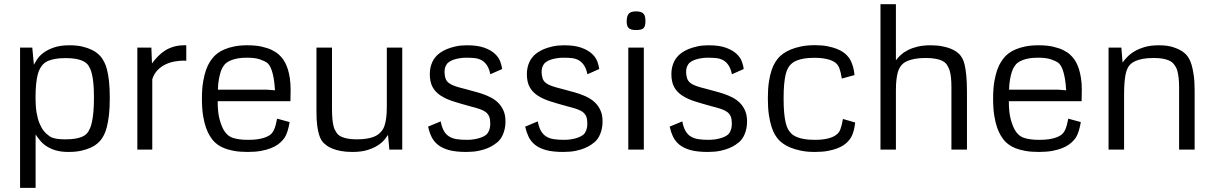

<svg xmlns="http://www.w3.org/2000/svg" viewBox="-20 -724 5873 929"><path d="M295.4 -49.8Q323.7 -49.8 343 -53Q362.3 -56.2 375.2 -61.5Q388.2 -66.9 395.5 -73.5Q402.8 -80.1 407.2 -86.9Q411.1 -93.3 416 -104.2Q420.9 -115.2 425 -134.3Q429.2 -153.3 431.9 -182.1Q434.6 -210.9 434.6 -252.4Q434.6 -293 431.9 -320.1Q429.2 -347.2 425 -364.5Q420.9 -381.8 416.3 -391.6Q411.6 -401.4 407.7 -407.2Q403.8 -413.1 396.7 -419.2Q389.6 -425.3 377 -430.7Q364.3 -436 345 -439.5Q325.7 -442.9 297.4 -442.9Q268.1 -442.9 248 -439.2Q228 -435.5 214.8 -430.2Q201.7 -424.8 194.1 -418.2Q186.5 -411.6 182.1 -405.3Q177.2 -398.9 171.9 -388.9Q166.5 -378.9 162.1 -361.6Q157.7 -344.2 154.8 -317.1Q151.9 -290 151.9 -249Q151.9 -209 157 -179.2Q162.1 -149.4 170.9 -127.7Q179.7 -106 191.2 -91.3Q202.6 -76.7 215.8 -67.9Q218.3 -65.9 222.4 -63Q226.6 -60.1 235.1 -57.1Q243.7 -54.2 258.1 -52Q272.5 -49.8 295.4 -49.8ZM144 -410.6Q149.9 -422.4 160.6 -438.5Q171.4 -454.6 191.2 -469.2Q210.9 -483.9 241.5 -494.4Q272 -504.9 316.4 -504.9Q351.6 -504.9 377.7 -498.8Q403.8 -492.7 422.6 -483.6Q441.4 -474.6 453.1 -464.4Q464.8 -454.1 471.2 -445.3Q477.5 -436.5 484.6 -423.3Q491.7 -410.2 497.6 -387.9Q503.4 -365.7 507.3 -332.3Q511.2 -298.8 511.2 -250Q511.2 -200.7 507.1 -166.5Q502.9 -132.3 496.8 -108.9Q490.7 -85.4 483.2 -71.3Q475.6 -57.1 469.2 -48.3Q462.4 -39.6 450.4 -29.1Q438.5 -18.6 419.4 -9.8Q400.4 -1 373.8 5.1Q347.2 11.2 311.5 11.2Q274.9 11.2 249.3 3.4Q223.6 -4.4 205.3 -16.4Q187 -28.3 174.6 -43.5Q162.1 -58.6 152.3 -73.2V185.1H77.1V-493.7H136.2Z M715.3 -417Q729 -435.5 744.6 -451.7Q760.3 -467.8 778.8 -479.5Q797.4 -491.2 820.3 -498Q843.3 -504.9 872.1 -504.9H881.3V-430.2H877.9Q876.5 -430.2 874.5 -430.4Q872.6 -430.7 870.6 -430.7Q850.1 -430.7 826.7 -426.8Q803.2 -422.9 781.7 -412.8Q760.3 -402.8 742.9 -385.3Q725.6 -367.7 716.8 -340.8V0H644.5V-398.9V-493.7H712.4Z M1196.8 -290H1272L1310.5 -287.1Q1308.6 -321.8 1304.2 -345.7Q1299.8 -369.6 1294.2 -385.3Q1288.6 -400.9 1282.5 -409.2Q1276.4 -417.5 1271 -421.4Q1260.3 -428.7 1237.3 -436.8Q1214.4 -444.8 1174.8 -444.8Q1149.9 -444.8 1131.8 -441.7Q1113.8 -438.5 1101.1 -433.6Q1088.4 -428.7 1080.3 -423.3Q1072.3 -418 1067.9 -413.1Q1063.5 -408.2 1058.1 -399.7Q1052.7 -391.1 1047.9 -376.5Q1043 -361.8 1039.1 -340.8Q1035.2 -319.8 1034.2 -290ZM1381.3 -133.3Q1377.4 -109.9 1372.6 -94Q1367.7 -78.1 1362.8 -68.1Q1357.9 -58.1 1353.3 -52.7Q1348.6 -47.4 1345.7 -43.9Q1337.9 -34.7 1324.5 -24.9Q1311 -15.1 1291 -7.1Q1271 1 1243.2 6.1Q1215.3 11.2 1178.7 11.2Q1140.6 11.2 1112.5 6.1Q1084.5 1 1064.7 -7.1Q1044.9 -15.1 1032.2 -24.9Q1019.5 -34.7 1011.7 -43.5Q1004.4 -52.2 994.9 -67.1Q985.4 -82 976.8 -106Q968.3 -129.9 962.6 -164.3Q957 -198.7 957 -246.6Q957 -294.9 962.9 -329.1Q968.8 -363.3 977.3 -386.7Q985.8 -410.2 995.4 -424.6Q1004.9 -439 1012.7 -447.8Q1020 -456.5 1033.2 -466.6Q1046.4 -476.6 1066.2 -485.1Q1085.9 -493.7 1113.3 -499.3Q1140.6 -504.9 1176.8 -504.9Q1217.3 -504.9 1246.6 -498.3Q1275.9 -491.7 1296.1 -481.7Q1316.4 -471.7 1328.9 -460.2Q1341.3 -448.7 1348.6 -438.5Q1354 -431.2 1360.4 -419.2Q1366.7 -407.2 1372.6 -389.2Q1378.4 -371.1 1382.3 -346.2Q1386.2 -321.3 1386.2 -288.6Q1386.2 -286.1 1386 -278.6Q1385.7 -271 1385.7 -262.5Q1385.7 -253.9 1385.5 -245.8Q1385.3 -237.8 1385.3 -234.4H1033.2Q1033.2 -180.2 1042.5 -146.5Q1051.8 -112.8 1063 -94.2Q1076.2 -72.3 1093.3 -63Q1100.1 -58.6 1112.3 -55.2Q1122.6 -52.2 1139.2 -49.8Q1155.8 -47.4 1180.7 -47.4Q1205.1 -47.4 1222.9 -49.8Q1240.7 -52.2 1252.9 -55.9Q1265.1 -59.6 1272.7 -63.2Q1280.3 -66.9 1284.7 -69.8Q1297.9 -78.6 1306.2 -96.9Q1314.5 -115.2 1320.8 -149.9Z M1511.2 -493.7H1586.4V-196.8Q1586.4 -167 1588.4 -147.7Q1590.3 -128.4 1593.3 -116.2Q1596.2 -104 1599.4 -97.7Q1602.5 -91.3 1605 -87.9Q1607.9 -81.5 1614 -74.7Q1620.1 -67.9 1631.6 -62.5Q1643.1 -57.1 1661.1 -53.5Q1679.2 -49.8 1705.6 -49.8Q1734.4 -49.8 1754.4 -53.2Q1774.4 -56.6 1787.6 -61.8Q1800.8 -66.9 1808.6 -72.8Q1816.4 -78.6 1821.3 -84Q1826.2 -88.9 1831.5 -96.7Q1836.9 -104.5 1841.3 -118.4Q1845.7 -132.3 1848.6 -153.3Q1851.6 -174.3 1851.6 -206.1V-493.7H1926.3V0H1863.8L1857.4 -71.3Q1852.5 -64 1841.8 -50Q1831.1 -36.1 1811 -22.5Q1791 -8.8 1760.3 1.2Q1729.5 11.2 1685.1 11.2Q1652.8 11.2 1629.2 6.6Q1605.5 2 1588.6 -4.9Q1571.8 -11.7 1561.5 -19.3Q1551.3 -26.9 1545.9 -32.2Q1540.5 -37.6 1534.4 -47.4Q1528.3 -57.1 1523.2 -74.2Q1518.1 -91.3 1514.6 -117.9Q1511.2 -144.5 1511.2 -183.6Z M2051.3 -111.3 2112.3 -136.7Q2117.7 -108.9 2127.4 -91.3Q2137.2 -73.7 2152.6 -64Q2168 -54.2 2189.2 -50.8Q2210.4 -47.4 2239.3 -47.4Q2259.3 -47.4 2275.6 -50.3Q2292 -53.2 2304.2 -57.4Q2316.4 -61.5 2324.2 -66.4Q2332 -71.3 2335.9 -75.2Q2341.3 -80.1 2346.7 -93.5Q2352.1 -106.9 2352.1 -126.5Q2352.1 -147 2346.9 -159.9Q2341.8 -172.9 2330.3 -181.6Q2318.8 -190.4 2300.8 -196.5Q2282.7 -202.6 2257.3 -209Q2212.4 -221.2 2175.8 -232.7Q2139.2 -244.1 2113.3 -260.7Q2087.4 -277.3 2073.5 -302Q2059.6 -326.7 2059.6 -365.7Q2059.6 -383.3 2063 -397.7Q2066.4 -412.1 2071.5 -423.3Q2076.7 -434.6 2082.8 -442.6Q2088.9 -450.7 2093.8 -455.6Q2100.1 -461.9 2112.3 -470.5Q2124.5 -479 2142.6 -486.6Q2160.6 -494.1 2184.8 -499.5Q2209 -504.9 2239.3 -504.9Q2291.5 -504.9 2324 -492.9Q2356.4 -481 2375 -463.4Q2393.6 -445.8 2400.6 -426Q2407.7 -406.2 2409.7 -390.1L2352.5 -364.7Q2346.7 -392.6 2335.7 -408.7Q2324.7 -424.8 2309.8 -432.9Q2294.9 -440.9 2276.6 -442.9Q2258.3 -444.8 2237.3 -444.8Q2218.3 -444.8 2203.1 -442.1Q2188 -439.5 2176.8 -435.8Q2165.5 -432.1 2158.2 -427.7Q2150.9 -423.3 2147 -419.9Q2142.1 -415.5 2136.5 -404.3Q2130.9 -393.1 2130.9 -373Q2131.8 -355 2136.2 -343Q2140.6 -331.1 2151.6 -322.5Q2162.6 -314 2181.4 -307.4Q2200.2 -300.8 2230.5 -293.5Q2248.5 -288.1 2270 -282.7Q2291.5 -277.3 2313.2 -270Q2335 -262.7 2355.2 -252.2Q2375.5 -241.7 2391.1 -226.1Q2406.7 -210.4 2416.3 -188.5Q2425.8 -166.5 2425.8 -136.2Q2425.8 -117.7 2422.4 -101.8Q2418.9 -85.9 2413.6 -73.5Q2408.2 -61 2401.4 -51.8Q2394.5 -42.5 2387.7 -36.6Q2381.3 -31.2 2369.6 -23.2Q2357.9 -15.1 2339.6 -7.3Q2321.3 0.5 2295.4 5.9Q2269.5 11.2 2235.4 11.2Q2184.6 11.2 2151.6 2Q2118.7 -7.3 2098.4 -23.9Q2078.1 -40.5 2067.6 -62.7Q2057.1 -85 2051.3 -111.3Z M2521 -111.3 2582 -136.7Q2587.4 -108.9 2597.2 -91.3Q2606.9 -73.7 2622.3 -64Q2637.7 -54.2 2658.9 -50.8Q2680.2 -47.4 2709 -47.4Q2729 -47.4 2745.4 -50.3Q2761.7 -53.2 2773.9 -57.4Q2786.1 -61.5 2793.9 -66.4Q2801.8 -71.3 2805.7 -75.2Q2811 -80.1 2816.4 -93.5Q2821.8 -106.9 2821.8 -126.5Q2821.8 -147 2816.7 -159.9Q2811.5 -172.9 2800 -181.6Q2788.6 -190.4 2770.5 -196.5Q2752.4 -202.6 2727.1 -209Q2682.1 -221.2 2645.5 -232.7Q2608.9 -244.1 2583 -260.7Q2557.1 -277.3 2543.2 -302Q2529.3 -326.7 2529.3 -365.7Q2529.3 -383.3 2532.7 -397.7Q2536.1 -412.1 2541.3 -423.3Q2546.4 -434.6 2552.5 -442.6Q2558.6 -450.7 2563.5 -455.6Q2569.8 -461.9 2582 -470.5Q2594.2 -479 2612.3 -486.6Q2630.4 -494.1 2654.5 -499.5Q2678.7 -504.9 2709 -504.9Q2761.2 -504.9 2793.7 -492.9Q2826.2 -481 2844.7 -463.4Q2863.3 -445.8 2870.4 -426Q2877.4 -406.2 2879.4 -390.1L2822.3 -364.7Q2816.4 -392.6 2805.4 -408.7Q2794.4 -424.8 2779.5 -432.9Q2764.6 -440.9 2746.3 -442.9Q2728 -444.8 2707 -444.8Q2688 -444.8 2672.9 -442.1Q2657.7 -439.5 2646.5 -435.8Q2635.3 -432.1 2627.9 -427.7Q2620.6 -423.3 2616.7 -419.9Q2611.8 -415.5 2606.2 -404.3Q2600.6 -393.1 2600.6 -373Q2601.6 -355 2606 -343Q2610.4 -331.1 2621.3 -322.5Q2632.3 -314 2651.1 -307.4Q2669.9 -300.8 2700.2 -293.5Q2718.3 -288.1 2739.7 -282.7Q2761.2 -277.3 2783 -270Q2804.7 -262.7 2825 -252.2Q2845.2 -241.7 2860.8 -226.1Q2876.5 -210.4 2886 -188.5Q2895.5 -166.5 2895.5 -136.2Q2895.5 -117.7 2892.1 -101.8Q2888.7 -85.9 2883.3 -73.5Q2877.9 -61 2871.1 -51.8Q2864.3 -42.5 2857.4 -36.6Q2851.1 -31.2 2839.4 -23.2Q2827.6 -15.1 2809.3 -7.3Q2791 0.5 2765.1 5.9Q2739.3 11.2 2705.1 11.2Q2654.3 11.2 2621.3 2Q2588.4 -7.3 2568.1 -23.9Q2547.9 -40.5 2537.4 -62.7Q2526.9 -85 2521 -111.3Z M3020 0V-493.7H3095.2V0ZM3057.1 -668.9Q3071.8 -668.9 3080.8 -665.8Q3089.8 -662.6 3094.7 -656.5Q3099.6 -650.4 3101.3 -641.4Q3103 -632.3 3103 -620.6Q3103 -597.2 3094 -587.9Q3085 -578.6 3057.1 -578.6Q3032.2 -578.6 3022.2 -587.9Q3012.2 -597.2 3012.2 -620.6Q3012.2 -644.5 3021.5 -656.7Q3030.8 -668.9 3057.1 -668.9Z M3220.2 -111.3 3281.2 -136.7Q3286.6 -108.9 3296.4 -91.3Q3306.2 -73.7 3321.5 -64Q3336.9 -54.2 3358.2 -50.8Q3379.4 -47.4 3408.2 -47.4Q3428.2 -47.4 3444.6 -50.3Q3460.9 -53.2 3473.1 -57.4Q3485.4 -61.5 3493.2 -66.4Q3501 -71.3 3504.9 -75.2Q3510.3 -80.1 3515.6 -93.5Q3521 -106.9 3521 -126.5Q3521 -147 3515.9 -159.9Q3510.7 -172.9 3499.3 -181.6Q3487.8 -190.4 3469.7 -196.5Q3451.7 -202.6 3426.3 -209Q3381.3 -221.2 3344.7 -232.7Q3308.1 -244.1 3282.2 -260.7Q3256.3 -277.3 3242.4 -302Q3228.5 -326.7 3228.5 -365.7Q3228.5 -383.3 3231.9 -397.7Q3235.4 -412.1 3240.5 -423.3Q3245.6 -434.6 3251.7 -442.6Q3257.8 -450.7 3262.7 -455.6Q3269 -461.9 3281.2 -470.5Q3293.5 -479 3311.5 -486.6Q3329.6 -494.1 3353.8 -499.5Q3377.9 -504.9 3408.2 -504.9Q3460.4 -504.9 3492.9 -492.9Q3525.4 -481 3543.9 -463.4Q3562.5 -445.8 3569.6 -426Q3576.7 -406.2 3578.6 -390.1L3521.5 -364.7Q3515.6 -392.6 3504.6 -408.7Q3493.7 -424.8 3478.8 -432.9Q3463.9 -440.9 3445.6 -442.9Q3427.2 -444.8 3406.2 -444.8Q3387.2 -444.8 3372.1 -442.1Q3356.9 -439.5 3345.7 -435.8Q3334.5 -432.1 3327.1 -427.7Q3319.8 -423.3 3315.9 -419.9Q3311 -415.5 3305.4 -404.3Q3299.8 -393.1 3299.8 -373Q3300.8 -355 3305.2 -343Q3309.6 -331.1 3320.6 -322.5Q3331.5 -314 3350.3 -307.4Q3369.1 -300.8 3399.4 -293.5Q3417.5 -288.1 3439 -282.7Q3460.4 -277.3 3482.2 -270Q3503.9 -262.7 3524.2 -252.2Q3544.4 -241.7 3560.1 -226.1Q3575.7 -210.4 3585.2 -188.5Q3594.7 -166.5 3594.7 -136.2Q3594.7 -117.7 3591.3 -101.8Q3587.9 -85.9 3582.5 -73.5Q3577.1 -61 3570.3 -51.8Q3563.5 -42.5 3556.6 -36.6Q3550.3 -31.2 3538.6 -23.2Q3526.9 -15.1 3508.5 -7.3Q3490.2 0.5 3464.4 5.9Q3438.5 11.2 3404.3 11.2Q3353.5 11.2 3320.6 2Q3287.6 -7.3 3267.3 -23.9Q3247.1 -40.5 3236.6 -62.7Q3226.1 -85 3220.2 -111.3Z M4117.7 -131.3Q4115.2 -108.9 4111.1 -93Q4106.9 -77.1 4101.3 -65.9Q4095.7 -54.7 4089.8 -47.6Q4084 -40.5 4079.1 -35.6Q4073.2 -29.8 4061.8 -21.7Q4050.3 -13.7 4031.5 -6.3Q4012.7 1 3986.1 6.1Q3959.5 11.2 3922.9 11.2Q3884.8 11.2 3855.5 5.1Q3826.2 -1 3804.4 -10Q3782.7 -19 3768.6 -29.5Q3754.4 -40 3746.6 -48.8Q3738.8 -57.6 3729.7 -72.3Q3720.7 -86.9 3713.1 -110.4Q3705.6 -133.8 3700.4 -167.5Q3695.3 -201.2 3695.3 -248.5Q3695.3 -294.9 3700.4 -328.1Q3705.6 -361.3 3713.4 -384.3Q3721.2 -407.2 3730.2 -421.6Q3739.3 -436 3747.1 -444.8Q3754.9 -453.6 3769 -464.1Q3783.2 -474.6 3804.9 -483.9Q3826.7 -493.2 3856 -499.3Q3885.3 -505.4 3923.3 -505.4Q3959 -505.4 3985.1 -500Q4011.2 -494.6 4029.5 -487.3Q4047.9 -480 4059.1 -471.9Q4070.3 -463.9 4076.2 -458Q4081.1 -453.1 4086.7 -445.8Q4092.3 -438.5 4097.7 -427.2Q4103 -416 4107.7 -399.9Q4112.3 -383.8 4114.7 -360.8L4053.2 -343.8Q4050.3 -361.3 4047.4 -373.3Q4044.4 -385.3 4041.5 -393.1Q4038.6 -400.9 4035.6 -405.5Q4032.7 -410.2 4030.3 -413.1Q4025.4 -418.5 4017.1 -424.1Q4008.8 -429.7 3995.8 -434.1Q3982.9 -438.5 3964.6 -441.4Q3946.3 -444.3 3921.4 -444.3Q3891.1 -444.3 3870.4 -440.7Q3849.6 -437 3835.7 -431.4Q3821.8 -425.8 3813.5 -418.9Q3805.2 -412.1 3800.3 -405.8Q3795.4 -399.4 3790.3 -389.4Q3785.2 -379.4 3781 -361.8Q3776.9 -344.2 3774.2 -316.7Q3771.5 -289.1 3771.5 -247.6Q3771.5 -204.6 3774.4 -176.3Q3777.3 -147.9 3781.7 -129.9Q3786.1 -111.8 3791.5 -101.8Q3796.9 -91.8 3802.2 -85.4Q3807.1 -78.6 3815.7 -72Q3824.2 -65.4 3838.4 -59.8Q3852.5 -54.2 3873.3 -50.8Q3894 -47.4 3923.8 -47.4Q3949.2 -47.4 3967.8 -50.3Q3986.3 -53.2 3999.5 -57.9Q4012.7 -62.5 4021 -68.1Q4029.3 -73.7 4034.7 -79.1Q4037.6 -82 4040.5 -86.7Q4043.5 -91.3 4046.4 -99.1Q4049.3 -106.9 4052.5 -118.9Q4055.7 -130.9 4058.6 -148.4Z M4240.2 -703.6H4314.9V-432.1Q4324.7 -445.8 4339.1 -458.7Q4353.5 -471.7 4373.8 -481.9Q4394 -492.2 4420.7 -498.5Q4447.3 -504.9 4481.9 -504.9Q4514.6 -504.9 4539.1 -500Q4563.5 -495.1 4580.3 -488.3Q4597.2 -481.4 4607.7 -473.6Q4618.2 -465.8 4623.5 -460Q4629.9 -452.6 4636.2 -441.7Q4642.6 -430.7 4647.5 -410.4Q4652.3 -390.1 4655.5 -358.2Q4658.7 -326.2 4658.7 -277.3V0H4583.5V-300.8Q4583.5 -330.1 4581.3 -349.1Q4579.1 -368.2 4575.7 -379.9Q4572.3 -391.6 4568.8 -397.7Q4565.4 -403.8 4563.5 -407.7Q4560.1 -413.6 4553.7 -419.9Q4547.4 -426.3 4535.6 -431.4Q4523.9 -436.5 4505.4 -439.9Q4486.8 -443.4 4458.5 -443.4Q4428.7 -443.4 4407.7 -439.5Q4386.7 -435.5 4372.3 -429.7Q4357.9 -423.8 4349.6 -416.5Q4341.3 -409.2 4336.9 -402.3Q4334 -397.9 4330.3 -390.9Q4326.7 -383.8 4323.2 -370.8Q4319.8 -357.9 4317.4 -337.9Q4314.9 -317.9 4314.9 -287.6V0H4240.2Z M5024.9 -290H5100.1L5138.7 -287.1Q5136.7 -321.8 5132.3 -345.7Q5127.9 -369.6 5122.3 -385.3Q5116.7 -400.9 5110.6 -409.2Q5104.5 -417.5 5099.1 -421.4Q5088.4 -428.7 5065.4 -436.8Q5042.5 -444.8 5002.9 -444.8Q4978 -444.8 4960 -441.7Q4941.9 -438.5 4929.2 -433.6Q4916.5 -428.7 4908.4 -423.3Q4900.4 -418 4896 -413.1Q4891.6 -408.2 4886.2 -399.7Q4880.9 -391.1 4876 -376.5Q4871.1 -361.8 4867.2 -340.8Q4863.3 -319.8 4862.3 -290ZM5209.5 -133.3Q5205.6 -109.9 5200.7 -94Q5195.8 -78.1 5190.9 -68.1Q5186 -58.1 5181.4 -52.7Q5176.8 -47.4 5173.8 -43.9Q5166 -34.7 5152.6 -24.9Q5139.2 -15.1 5119.1 -7.1Q5099.1 1 5071.3 6.1Q5043.5 11.2 5006.8 11.2Q4968.8 11.2 4940.7 6.1Q4912.6 1 4892.8 -7.1Q4873 -15.1 4860.4 -24.9Q4847.7 -34.7 4839.8 -43.5Q4832.5 -52.2 4823 -67.1Q4813.5 -82 4804.9 -106Q4796.4 -129.9 4790.8 -164.3Q4785.2 -198.7 4785.2 -246.6Q4785.2 -294.9 4791 -329.1Q4796.9 -363.3 4805.4 -386.7Q4814 -410.2 4823.5 -424.6Q4833 -439 4840.8 -447.8Q4848.1 -456.5 4861.3 -466.6Q4874.5 -476.6 4894.3 -485.1Q4914.1 -493.7 4941.4 -499.3Q4968.8 -504.9 5004.9 -504.9Q5045.4 -504.9 5074.7 -498.3Q5104 -491.7 5124.3 -481.7Q5144.5 -471.7 5157 -460.2Q5169.4 -448.7 5176.8 -438.5Q5182.1 -431.2 5188.5 -419.2Q5194.8 -407.2 5200.7 -389.2Q5206.5 -371.1 5210.4 -346.2Q5214.4 -321.3 5214.4 -288.6Q5214.4 -286.1 5214.1 -278.6Q5213.9 -271 5213.9 -262.5Q5213.9 -253.9 5213.6 -245.8Q5213.4 -237.8 5213.4 -234.4H4861.3Q4861.3 -180.2 4870.6 -146.5Q4879.9 -112.8 4891.1 -94.2Q4904.3 -72.3 4921.4 -63Q4928.2 -58.6 4940.4 -55.2Q4950.7 -52.2 4967.3 -49.8Q4983.9 -47.4 5008.8 -47.4Q5033.2 -47.4 5051 -49.8Q5068.8 -52.2 5081.1 -55.9Q5093.3 -59.6 5100.8 -63.2Q5108.4 -66.9 5112.8 -69.8Q5126 -78.6 5134.3 -96.9Q5142.6 -115.2 5148.9 -149.9Z M5731.4 -443.4Q5739.3 -431.2 5745.6 -410.2Q5751 -392.1 5755.6 -362.1Q5760.3 -332 5760.3 -286.6V0H5685.1V-301.3Q5685.1 -330.6 5682.6 -349.4Q5680.2 -368.2 5677 -379.9Q5673.8 -391.6 5670.2 -397.7Q5666.5 -403.8 5664.6 -407.2Q5660.6 -413.1 5654.3 -419.7Q5647.9 -426.3 5636.2 -431.4Q5624.5 -436.5 5606.9 -439.9Q5589.4 -443.4 5563 -443.4Q5532.2 -443.4 5511 -439.5Q5489.7 -435.5 5475.3 -429.4Q5460.9 -423.3 5452.9 -416Q5444.8 -408.7 5440.4 -401.9Q5436 -395 5432.1 -385Q5428.2 -375 5425.3 -359.1Q5422.4 -343.3 5420.7 -320.8Q5418.9 -298.3 5418.9 -266.1V0H5343.8V-493.7H5405.8L5411.6 -421.4Q5420.4 -434.1 5434.6 -448.7Q5448.7 -463.4 5469.7 -475.8Q5490.7 -488.3 5519.5 -496.6Q5548.3 -504.9 5586.9 -504.9Q5630.4 -504.9 5658.4 -495.1Q5686.5 -485.4 5702.6 -474.1Q5721.7 -460.4 5731.4 -443.4Z"/></svg>

Font: Metrophobic
Style: Regular
Weight: 400
Designer: vernon adams
Foundry: vernon adams
Version: Version 1.000